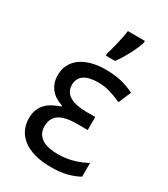

<svg xmlns="http://www.w3.org/2000/svg" viewBox="-191 -855 835 953"><g transform="rotate(30 226.5 -378.0)"><path d="M326.2 -315.9V-241.2H263.2Q195.8 -241.2 163.3 -219Q130.9 -196.8 130.9 -150.9Q130.9 -126 140.9 -109.1Q150.9 -92.3 168 -82Q185.1 -71.8 208.5 -67.4Q231.9 -63 258.8 -63Q283.7 -63 306.2 -66.7Q328.6 -70.3 348.4 -76.2Q368.2 -82 385.5 -89.6Q402.8 -97.2 418 -105V-26.9Q389.2 -10.3 350.6 -0.2Q312 9.8 258.8 9.8Q203.6 9.8 163.1 -2.2Q122.6 -14.2 96.2 -35.2Q69.8 -56.2 56.9 -84.7Q43.9 -113.3 43.9 -146Q43.9 -176.3 53.2 -197.8Q62.5 -219.2 77.9 -234.4Q93.3 -249.5 113.3 -259.5Q133.3 -269.5 154.8 -276.9V-282.2Q133.8 -289.1 116.7 -299.6Q99.6 -310.1 87.2 -325.2Q74.7 -340.3 67.9 -359.9Q61 -379.4 61 -403.8Q61 -438 75.2 -464.6Q89.4 -491.2 115 -509.3Q140.6 -527.3 175.8 -536.6Q210.9 -545.9 252.9 -545.9Q278.8 -545.9 300.8 -543.7Q322.8 -541.5 342.8 -536.9Q362.8 -532.2 381.6 -525.4Q400.4 -518.6 419.9 -508.8L389.2 -437Q352.5 -453.6 321 -462.9Q289.6 -472.2 254.9 -472.2Q202.1 -472.2 174.1 -453.4Q146 -434.6 146 -397Q146 -375 155.5 -359.4Q165 -343.8 182.6 -334.2Q200.2 -324.7 224.6 -320.3Q249 -315.9 278.8 -315.9ZM219.7 -619.1Q224.6 -633.8 229.5 -652.6Q234.4 -671.4 239 -691.2Q243.7 -710.9 247.6 -730.5Q251.5 -750 253.4 -766.1H350.6V-755.9Q347.7 -744.1 339.6 -725.1Q331.5 -706.1 320.6 -684.8Q309.6 -663.6 296.9 -642.6Q284.2 -621.6 272.5 -606H219.7Z"/></g></svg>

Font: Droid Sans
Style: Regular
Weight: 400
Foundry: Ascender Corporation
Version: Version 1.00 build 114